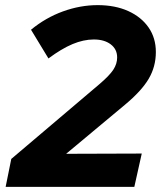

<svg xmlns="http://www.w3.org/2000/svg" viewBox="-20 -729 640 749"><path d="M2 0 24 -109 367 -400Q407 -434 422 -457Q437 -480 437 -505Q437 -537 412 -556Q387 -575 346 -575Q306 -575 263 -557Q220 -539 169 -501L101 -613Q158 -660 225.5 -684.5Q293 -709 361 -709Q429 -709 480 -686Q531 -663 559.5 -622Q588 -581 588 -526Q588 -469 560 -421.5Q532 -374 467 -320L238 -129L533 -130L504 0Z"/></svg>

Font: Red Hat Mono
Style: Italic
Weight: 300
Italic angle: -12°
Monospace: yes
Designer: Pentagram, MCKL
Foundry: Pentagram, MCKL
Version: Version 1.023